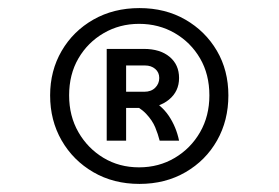

<svg xmlns="http://www.w3.org/2000/svg" viewBox="-20 -754 690 475"><path d="M277 -487V-527H337Q354 -527 364 -537Q374 -547 374 -561Q374 -575 364 -583.5Q354 -592 339 -592H277V-633H336Q376 -633 399.5 -613.5Q423 -594 423 -561Q423 -528 398 -507.5Q373 -487 333 -487ZM244 -406V-633H292V-406ZM375 -406Q371 -422 364 -439Q357 -456 341.5 -472.5Q326 -489 295 -503L342 -515Q379 -495 397.5 -467.5Q416 -440 423 -406ZM325 -299Q261 -299 211 -328Q161 -357 132.5 -406.5Q104 -456 104 -518Q104 -579 132.5 -628Q161 -677 211 -705.5Q261 -734 325 -734Q389 -734 438.5 -705.5Q488 -677 516.5 -628.5Q545 -580 545 -518Q545 -456 517 -406.5Q489 -357 439 -328Q389 -299 325 -299ZM324 -340Q373 -340 412.5 -363.5Q452 -387 475 -427Q498 -467 498 -518Q498 -570 475 -609.5Q452 -649 412.5 -672Q373 -695 324 -695Q276 -695 236.5 -672Q197 -649 174 -609.5Q151 -570 151 -518Q151 -467 174 -427Q197 -387 236 -363.5Q275 -340 324 -340Z"/></svg>

Font: Azeret Mono Light
Style: Regular
Weight: 300
Designer: Martin Vácha
Foundry: Displaay
Version: Version 1.002